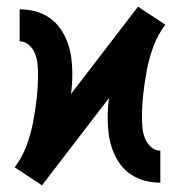

<svg xmlns="http://www.w3.org/2000/svg" viewBox="-20 -548 540 576"><path d="M106 8 24 -46Q46 -75 59 -109.5Q72 -144 79 -180Q86 -216 90 -252Q94 -288 94 -325Q94 -341 92.5 -356.5Q91 -372 85 -387Q79 -402 67 -413Q55 -424 39 -424V-520Q63 -520 86 -514Q109 -508 128.5 -494.5Q148 -481 161.5 -461.5Q175 -442 183 -419.5Q191 -397 194 -373.5Q197 -350 197 -327Q197 -311 196 -296Q195 -281 193 -266L394 -528L476 -474Q454 -445 441 -410.5Q428 -376 421 -340Q414 -304 410 -268Q406 -232 406 -195Q406 -179 407.5 -163.5Q409 -148 415 -133Q421 -118 433 -107Q445 -96 461 -96V0Q437 0 414 -6Q391 -12 371.5 -25.5Q352 -39 338.5 -58.5Q325 -78 317 -100.5Q309 -123 306 -146.5Q303 -170 303 -193Q303 -209 304 -224Q305 -239 307 -254Z"/></svg>

Font: Iosevka Term
Style: Bold
Weight: 700
Monospace: yes
Designer: Belleve Invis
Foundry: Belleve Invis
Version: Version 30.0.1